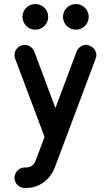

<svg xmlns="http://www.w3.org/2000/svg" viewBox="-20 -729 549 951"><path d="M257.8 -202.6 254.4 -194.3 149.9 -473.6C143.6 -490.7 125.5 -506.3 102.5 -506.8C76.2 -506.8 51.8 -484.9 51.8 -456.1C51.8 -449.7 52.7 -443.4 55.2 -438L200.7 -50.8L155.8 68.4C150.4 84 135.3 100.6 108.4 100.6H102.1C73.7 100.6 51.8 124.5 51.8 151.9C51.8 179.2 74.7 202.1 102.1 202.1H108.4C175.8 202.1 227.5 160.2 250.5 103L301.8 -33.2L453.6 -438C456.1 -444.8 457.5 -451.2 457.5 -456.5C457.5 -486.3 428.7 -506.8 405.3 -506.8C384.8 -506.8 364.7 -490.2 359.4 -473.6ZM155.3 -582C190.4 -582 218.8 -610.4 218.8 -645.5C218.8 -680.7 190.4 -709 155.3 -709C119.6 -709 91.3 -680.7 91.3 -645.5C91.3 -610.4 119.6 -582 155.3 -582ZM356 -582C391.1 -582 419.4 -610.4 419.4 -645.5C419.4 -680.7 391.1 -709 356 -709C320.3 -709 292 -680.7 292 -645.5C292 -610.4 320.3 -582 356 -582Z"/></svg>

Font: LOB TGL 0-17
Style: Regular
Weight: 400
Designer: Peter Wiegel + adaptations and expanded glyphset by Studio LOB
Foundry: Peter Wiegel + adaptations and expanded glyphset by Studio LOB
Version: Version 1.003;Glyphs 3.1.2 (3151)